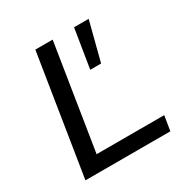

<svg xmlns="http://www.w3.org/2000/svg" viewBox="-162 -842 950 979"><g transform="rotate(-30 313.5 -352.5)"><path d="M64 0 176 -705H278L180 -87H578L564 0ZM367 -476 404 -705H490L431 -476Z"/></g></svg>

Font: Nunito Sans 10pt SemiExpanded Medium
Style: Italic
Weight: 500
Width: 6
Italic angle: -9°
Designer: Vernon Adams
Foundry: Vernon Adams
Version: Version 3.101;gftools[0.9.27]